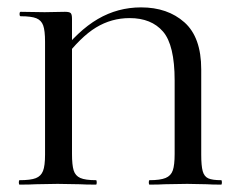

<svg xmlns="http://www.w3.org/2000/svg" viewBox="-20 -500 636 520"><path d="M240 -12Q242 -12 242 -6Q242 0 240 0Q212 0 196 -1L136 -2L77 -1Q61 0 33 0Q31 0 31 -6Q31 -12 33 -12Q63 -12 77 -17.5Q91 -23 96.5 -37Q102 -51 102 -81V-387Q102 -417 97 -431Q92 -445 78.5 -450.5Q65 -456 36 -456Q33 -456 33 -462Q33 -468 36 -468L101 -467L156 -468Q168 -468 171.5 -464.5Q175 -461 175 -449V-83Q175 -53 179.5 -38.5Q184 -24 197.5 -18Q211 -12 240 -12ZM362 -480Q434 -480 479.5 -439.5Q525 -399 525 -312V-81Q525 -51 529 -36.5Q533 -22 544 -17Q555 -12 579 -12Q581 -12 581 -6Q581 0 579 0Q554 0 540 -1L487 -2L426 -1Q411 0 385 0Q383 0 383 -6Q383 -12 385 -12Q414 -12 428.5 -18Q443 -24 448 -38.5Q453 -53 453 -83V-282Q453 -378 421.5 -414.5Q390 -451 331 -451Q282 -451 240 -425.5Q198 -400 151 -338L139 -349Q191 -417 245 -448.5Q299 -480 362 -480Z"/></svg>

Font: Cormorant Unicase Medium
Style: Regular
Weight: 500
Designer: Christian Thalmann (Catharsis Fonts)
Foundry: Catharsis Fonts
Version: Version 4.000